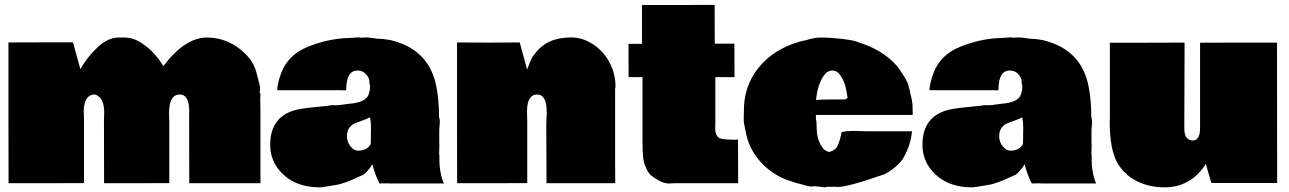

<svg xmlns="http://www.w3.org/2000/svg" viewBox="-20 -761 5357 798"><path d="M658.7 -486.3Q749.5 -605 839.8 -605Q930.2 -605 999 -538.1Q1032.7 -504.9 1044.4 -464.4L1047.9 -451.2Q1061 -405.3 1061 -394.3Q1061 -383.3 1059.1 -376.5Q1062.5 -373.5 1062.5 -367.7L1061.5 -348.6Q1062.5 -313.5 1062.5 -299.3V0.5H766.6L766.1 -286.6L766.6 -297.4Q766.6 -368.2 727.1 -368.2Q682.6 -368.2 682.6 -290L683.6 -256.3V0L547.9 0.5H412.6L412.1 -261.7L413.1 -293.5Q413.1 -356.9 374 -368.7Q328.1 -366.2 328.1 -297.9L329.1 -268.6V0L171.9 0.5H15.6L15.1 -293V-584.5L148.9 -585H283.2L286.6 -573.2Q304.7 -509.3 314 -473.6Q345.7 -528.3 387.9 -566.7Q430.2 -605 472.2 -605Q485.4 -605 498.5 -605Q541 -605 585.4 -570.1Q629.9 -535.2 658.7 -486.3Z M1361.3 -324.2 1366.2 -323.7H1377.9Q1394.5 -323.7 1403.8 -326.2L1430.2 -329.6Q1497.6 -334.5 1511.2 -365.7Q1518.1 -381.3 1518.1 -405.3Q1515.1 -410.2 1515.1 -423.8Q1515.1 -437.5 1501.2 -452.6Q1487.3 -467.8 1468.3 -467.8H1465.8Q1418.9 -467.8 1418.9 -388.2Q1416.5 -384.3 1410.9 -385.3Q1405.3 -386.2 1383.8 -386.2H1131.8Q1134.3 -419.9 1149.4 -459Q1178.2 -534.2 1261 -567.1Q1343.8 -600.1 1425.3 -603L1454.6 -604.5L1470.2 -606Q1473.1 -606 1476.1 -604.5H1482.4L1504.4 -605.5Q1511.2 -605.5 1535.2 -602.1L1549.3 -600.1Q1552.7 -599.6 1560.1 -599.6Q1567.4 -599.6 1590.8 -596.4Q1614.3 -593.3 1649.4 -579.6Q1768.6 -532.7 1793.9 -399.9Q1804.7 -343.8 1804.7 -275.4Q1808.1 -264.2 1808.1 -254.9L1805.7 -221.2V-164.6Q1806.2 -163.6 1806.2 -156.2L1805.2 -123V-118.7Q1806.6 -116.2 1806.6 -111.8L1806.2 -107.4V-97.2Q1806.2 -50.8 1820.3 -9.3L1825.2 1.5H1604.5L1586.9 1Q1567.4 1 1557.1 1.5Q1541.5 -27.8 1527.3 -78.6Q1521 -65.4 1505.6 -48.6Q1490.2 -31.7 1482.9 -31.7Q1410.6 3.4 1373 8.3Q1317.4 17.6 1313.2 17.6Q1309.1 17.6 1309.1 17.6Q1192.4 17.6 1132.8 -63.5Q1103 -105 1103 -159.7Q1103 -278.3 1213.4 -305.2Q1241.7 -312 1322.8 -319.3L1338.9 -320.8ZM1521.5 -210.9 1522 -226.6Q1522 -251 1518.1 -273.4Q1507.3 -267.6 1486.8 -260.3Q1466.3 -252.9 1454.1 -247.8Q1441.9 -242.7 1431.9 -229.7Q1421.9 -216.8 1421.9 -194.3Q1421.9 -171.9 1436.3 -153.3Q1450.7 -134.8 1467.8 -134.8Q1504.4 -134.8 1520 -161.1L1521 -166L1521.5 -196.3Z M2009.3 -584 2140.1 -584.5Q2142.6 -574.2 2148.9 -552.2Q2155.3 -530.3 2161.1 -508.3L2170.4 -471.7Q2189.9 -521 2194.3 -526.4L2202.1 -536.1Q2251.5 -605.5 2353.5 -605.5Q2401.9 -605.5 2445.6 -576.4Q2489.3 -547.4 2513.7 -500.7Q2538.1 -454.1 2538.1 -402.3Q2538.1 -396.5 2536.6 -393.1V-92.8L2537.1 0.5H2251.5L2250.5 -243.7L2252.4 -293.5Q2252.4 -368.2 2212.9 -368.2Q2170.4 -368.2 2170.4 -297.4Q2170.4 -281.7 2170.9 -275.9V-268.6L2171.4 -260.3V0L2025.9 0.5H1879.9L1879.4 -292.5V-584.5Z M2953.1 -243.2 2952.6 -235.8Q2952.6 -218.8 2953.9 -210.7Q2955.1 -202.6 2963.9 -191.7Q2972.7 -180.7 3021 -180.7L3034.2 -180.2Q3041.5 -180.2 3047.4 -181.6L3047.9 0.5H2780.8L2764.2 1.5H2758.8Q2740.7 1.5 2719.2 -10.3Q2697.8 -22 2687.3 -31Q2676.8 -40 2669.4 -54.2Q2655.8 -80.6 2653.1 -106.2Q2650.4 -131.8 2650.4 -169.9V-440.4H2592.8L2592.3 -508.8V-578.6H2648.4V-740.2H2799.3L2950.2 -740.7L2950.7 -579.6H3032.2L3032.7 -509.8V-440.4H2953.1Z M3346.7 -598.6Q3368.7 -605 3393.6 -605Q3418.5 -605 3440.9 -603L3461.4 -601.1Q3509.8 -596.7 3535.6 -589.8V-590.3L3545.9 -585.9Q3648.4 -554.2 3705.6 -489.3V-489.7Q3718.8 -474.1 3738 -442.6Q3757.3 -411.1 3757.3 -398.9L3761.2 -385.7L3763.7 -371.6Q3772.9 -338.9 3772.9 -316.9Q3772.9 -294.9 3773.4 -283.2H3371.1V-267.1Q3374 -255.9 3374 -243.7Q3374 -231.4 3374.3 -224.4Q3374.5 -217.3 3375.5 -210.7Q3376.5 -204.1 3376.7 -200Q3377 -195.8 3378.9 -190.2Q3380.9 -184.6 3381.1 -182.6Q3381.3 -180.7 3384 -174.8Q3386.7 -168.9 3388.4 -163.8Q3390.1 -158.7 3395 -153.8V-154.3L3400.4 -144Q3409.7 -133.8 3425.8 -129.4Q3452.6 -135.3 3462.2 -157.2Q3471.7 -179.2 3478 -211.9Q3495.6 -216.8 3527.8 -216.8L3590.3 -215.3H3770.5Q3764.6 -155.8 3735.4 -106H3735.8Q3710.4 -65.9 3656.7 -37.1Q3504.9 16.1 3461.9 16.1Q3454.1 16.1 3449.2 15.1H3438L3433.6 15.6H3429.2Q3425.3 15.6 3419.4 14.6Q3414.6 17.6 3407.7 17.6L3365.2 12.7Q3361.8 14.2 3351.3 14.2Q3340.8 14.2 3296.4 1V1.5L3284.7 -2L3272.9 -5.9Q3199.7 -27.3 3147.5 -81.3Q3095.2 -135.3 3080.6 -207Q3079.1 -215.8 3075.2 -233.6Q3071.3 -251.5 3071.3 -257.8V-281.2Q3071.3 -289.6 3071.8 -293.9V-301.3Q3071.8 -404.8 3133.3 -480.2Q3194.8 -555.7 3298.3 -586.4L3310.1 -589.8Q3335.9 -594.2 3347.2 -599.1ZM3492.7 -347.7 3502.9 -354Q3494.6 -406.7 3487.3 -421.6Q3480 -436.5 3473.1 -447.3Q3460.4 -467.8 3439.7 -467.8Q3418.9 -467.8 3404.3 -447.3Q3378.4 -411.1 3371.6 -345.7Q3402.8 -347.7 3429.2 -347.7Z M4072.3 -324.2 4077.1 -323.7H4088.9Q4105.5 -323.7 4114.7 -326.2L4141.1 -329.6Q4208.5 -334.5 4222.2 -365.7Q4229 -381.3 4229 -405.3Q4226.1 -410.2 4226.1 -423.8Q4226.1 -437.5 4212.2 -452.6Q4198.2 -467.8 4179.2 -467.8H4176.8Q4129.9 -467.8 4129.9 -388.2Q4127.4 -384.3 4121.8 -385.3Q4116.2 -386.2 4094.7 -386.2H3842.8Q3845.2 -419.9 3860.4 -459Q3889.2 -534.2 3971.9 -567.1Q4054.7 -600.1 4136.2 -603L4165.5 -604.5L4181.2 -606Q4184.1 -606 4187 -604.5H4193.4L4215.3 -605.5Q4222.2 -605.5 4246.1 -602.1L4260.3 -600.1Q4263.7 -599.6 4271 -599.6Q4278.3 -599.6 4301.8 -596.4Q4325.2 -593.3 4360.4 -579.6Q4479.5 -532.7 4504.9 -399.9Q4515.6 -343.8 4515.6 -275.4Q4519 -264.2 4519 -254.9L4516.6 -221.2V-164.6Q4517.1 -163.6 4517.1 -156.2L4516.1 -123V-118.7Q4517.6 -116.2 4517.6 -111.8L4517.1 -107.4V-97.2Q4517.1 -50.8 4531.2 -9.3L4536.1 1.5H4315.4L4297.9 1Q4278.3 1 4268.1 1.5Q4252.4 -27.8 4238.3 -78.6Q4231.9 -65.4 4216.6 -48.6Q4201.2 -31.7 4193.8 -31.7Q4121.6 3.4 4084 8.3Q4028.3 17.6 4024.2 17.6Q4020 17.6 4020 17.6Q3903.3 17.6 3843.8 -63.5Q3814 -105 3814 -159.7Q3814 -278.3 3924.3 -305.2Q3952.6 -312 4033.7 -319.3L4049.8 -320.8ZM4232.4 -210.9 4232.9 -226.6Q4232.9 -251 4229 -273.4Q4218.3 -267.6 4197.8 -260.3Q4177.2 -252.9 4165 -247.8Q4152.8 -242.7 4142.8 -229.7Q4132.8 -216.8 4132.8 -194.3Q4132.8 -171.9 4147.2 -153.3Q4161.6 -134.8 4178.7 -134.8Q4215.3 -134.8 4231 -161.1L4231.9 -166L4232.4 -196.3Z M4903.3 -537.1 4902.3 -227.1Q4902.3 -177.2 4938 -177.2Q4967.8 -177.2 4967.8 -230V-583.5L5128.4 -584H5287.6L5288.1 -0.5H5014.6L4991.7 -79.6Q4929.2 17.6 4820.3 17.6Q4726.6 17.6 4662.6 -36.1L4663.1 -39.6Q4654.8 -42 4642.6 -57.4Q4630.4 -72.8 4624 -84Q4592.3 -141.6 4592.3 -253.4L4592.8 -269V-583.5H4748L4903.3 -584Z"/></svg>

Font: Bowlby One
Style: Regular
Weight: 400
Designer: vernon adams
Foundry: vernon adams
Version: Version 1.000